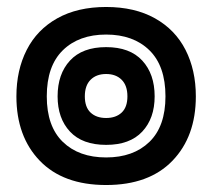

<svg xmlns="http://www.w3.org/2000/svg" viewBox="-20 -515 608 550"><path d="M27 -239Q27 -314 56.5 -372Q86 -430 144 -462.5Q202 -495 284 -495Q366 -495 424 -462.5Q482 -430 511.5 -372Q541 -314 541 -239Q541 -124 474 -54.5Q407 15 284 15Q161 15 94 -54.5Q27 -124 27 -239ZM454 -239Q454 -326 408 -371Q362 -416 284 -416Q206 -416 160 -371Q114 -326 114 -239Q114 -153 160 -108.5Q206 -64 284 -64Q362 -64 408 -108.5Q454 -153 454 -239ZM145 -239Q145 -303 180.5 -341.5Q216 -380 284 -380Q352 -380 387.5 -341.5Q423 -303 423 -239Q423 -176 387.5 -138Q352 -100 284 -100Q216 -100 180.5 -138Q145 -176 145 -239ZM345 -239Q345 -270 328.5 -286.5Q312 -303 284 -303Q256 -303 239.5 -286.5Q223 -270 223 -239Q223 -208 239.5 -192.5Q256 -177 284 -177Q312 -177 328.5 -192.5Q345 -208 345 -239Z"/></svg>

Font: Pridi Medium
Style: Regular
Weight: 500
Designer: Katatrad Team
Foundry: CadsonDemak
Version: Version 1.001